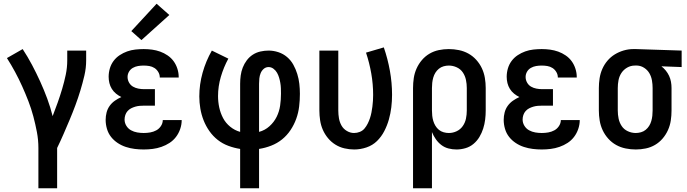

<svg xmlns="http://www.w3.org/2000/svg" viewBox="-20 -790 3665 1025"><path d="M185 215V0Q185 -43 177 -85Q169 -127 158 -168.5Q147 -210 131.5 -250Q116 -290 98.5 -329Q81 -368 60.5 -406Q40 -444 17 -480L101 -528Q128 -487 151 -443.5Q174 -400 194.5 -355Q215 -310 232 -264Q249 -218 261 -170Q275 -206 288 -242.5Q301 -279 312 -316Q323 -353 331 -391Q339 -429 339 -468V-520H440V-468Q440 -427 430.5 -386.5Q421 -346 409 -306.5Q397 -267 382.5 -228Q368 -189 352 -151Q336 -113 319.5 -75Q303 -37 285 0V215Z M747 8Q723 8 699 5Q675 2 652 -5.5Q629 -13 608.5 -26.5Q588 -40 573 -59Q558 -78 551 -102Q544 -126 544 -150Q544 -170 549 -189.5Q554 -209 565.5 -225Q577 -241 593.5 -252.5Q610 -264 628 -272Q613 -279 599.5 -290Q586 -301 577 -315.5Q568 -330 564 -346.5Q560 -363 560 -380Q560 -403 566.5 -425Q573 -447 586.5 -465Q600 -483 619 -495.5Q638 -508 659 -515.5Q680 -523 702.5 -525.5Q725 -528 747 -528Q770 -528 792 -525Q814 -522 835 -514.5Q856 -507 875 -494Q894 -481 907 -463Q920 -445 927 -423Q934 -401 934 -379Q934 -378 934 -377.5Q934 -377 934 -376H833Q833 -376 833 -376.5Q833 -377 833 -377Q833 -392 825 -405.5Q817 -419 804.5 -427Q792 -435 777 -437.5Q762 -440 747 -440Q732 -440 717 -437.5Q702 -435 689 -427.5Q676 -420 668.5 -407Q661 -394 661 -379Q661 -363 669 -349Q677 -335 690 -327.5Q703 -320 718.5 -317Q734 -314 750 -314H807V-226H750Q738 -226 726 -225Q714 -224 702 -220.5Q690 -217 679.5 -211.5Q669 -206 661 -197Q653 -188 649 -176Q645 -164 645 -152Q645 -134 654.5 -118.5Q664 -103 679.5 -94.5Q695 -86 712.5 -83Q730 -80 747 -80Q765 -80 782 -83Q799 -86 814 -94Q829 -102 839 -117Q849 -132 849 -149Q849 -149 849 -149Q849 -149 849 -149H950Q950 -149 950 -149Q950 -149 950 -149Q950 -125 942 -101.5Q934 -78 919.5 -59Q905 -40 885 -27Q865 -14 842 -6Q819 2 795 5Q771 8 747 8ZM735 -576 681 -624 816 -770 884 -710Z M1262 215V5Q1230 0 1199 -11.5Q1168 -23 1142.5 -43Q1117 -63 1098 -90Q1079 -117 1067 -147.5Q1055 -178 1049.5 -210.5Q1044 -243 1044 -275Q1044 -339 1061.5 -401.5Q1079 -464 1111 -520L1199 -477Q1174 -431 1159 -380Q1144 -329 1144 -277Q1144 -246 1150.5 -216Q1157 -186 1171 -159.5Q1185 -133 1209 -113.5Q1233 -94 1262 -86V-343Q1262 -365 1265 -387Q1268 -409 1276 -429.5Q1284 -450 1297.5 -468Q1311 -486 1329.5 -498Q1348 -510 1370 -515Q1392 -520 1414 -520Q1440 -520 1466 -511.5Q1492 -503 1512.5 -485.5Q1533 -468 1546 -444.5Q1559 -421 1567 -395Q1575 -369 1578 -342.5Q1581 -316 1581 -289Q1581 -255 1577 -221.5Q1573 -188 1561.5 -156Q1550 -124 1531 -95.5Q1512 -67 1486 -46Q1460 -25 1428 -12.5Q1396 0 1363 5V215ZM1363 -86Q1394 -94 1418.5 -116Q1443 -138 1457 -166.5Q1471 -195 1475.5 -226.5Q1480 -258 1480 -290Q1480 -304 1479.5 -318.5Q1479 -333 1476.5 -347.5Q1474 -362 1470 -375.5Q1466 -389 1459 -401.5Q1452 -414 1440 -423Q1428 -432 1414 -432Q1399 -432 1388 -422.5Q1377 -413 1371.5 -399.5Q1366 -386 1364.5 -371.5Q1363 -357 1363 -343Z M1871 8Q1845 8 1819 2Q1793 -4 1770.5 -18Q1748 -32 1731 -52.5Q1714 -73 1703.5 -97Q1693 -121 1689 -147.5Q1685 -174 1685 -200V-520H1786V-200Q1786 -179 1789.5 -158.5Q1793 -138 1803 -120Q1813 -102 1831.5 -91Q1850 -80 1870 -80Q1886 -80 1901 -86Q1916 -92 1926 -104Q1936 -116 1943 -130Q1950 -144 1955 -159Q1960 -174 1963 -189.5Q1966 -205 1968 -220.5Q1970 -236 1971 -252Q1972 -268 1972 -283Q1972 -341 1962 -398Q1952 -455 1934 -509L2029 -537Q2050 -476 2061.5 -412Q2073 -348 2073 -284Q2073 -250 2069 -217Q2065 -184 2056 -152Q2047 -120 2031.5 -90Q2016 -60 1992.5 -37Q1969 -14 1936.5 -3Q1904 8 1871 8Z M2185 215V-320Q2185 -347 2189 -373.5Q2193 -400 2204 -424.5Q2215 -449 2232.5 -469.5Q2250 -490 2273 -503.5Q2296 -517 2322.5 -522.5Q2349 -528 2376 -528Q2403 -528 2430 -522.5Q2457 -517 2480.5 -504Q2504 -491 2522.5 -470.5Q2541 -450 2552.5 -425.5Q2564 -401 2568.5 -374Q2573 -347 2573 -320V-200Q2573 -176 2570 -151.5Q2567 -127 2559.5 -103.5Q2552 -80 2539.5 -59Q2527 -38 2508 -22Q2489 -6 2465 1Q2441 8 2417 8Q2395 8 2374 2.5Q2353 -3 2336 -16Q2319 -29 2306.5 -47Q2294 -65 2286 -85V215ZM2376 -80Q2398 -80 2418 -89.5Q2438 -99 2450.5 -117Q2463 -135 2467.5 -156.5Q2472 -178 2472 -200V-320Q2472 -342 2467.5 -363.5Q2463 -385 2451 -403Q2439 -421 2418.5 -430.5Q2398 -440 2376 -440Q2362 -440 2348 -436Q2334 -432 2323 -423Q2312 -414 2304.5 -402Q2297 -390 2293 -376Q2289 -362 2287.5 -348Q2286 -334 2286 -320V-200Q2286 -186 2287.5 -172Q2289 -158 2293 -144.5Q2297 -131 2304.5 -118.5Q2312 -106 2323 -97Q2334 -88 2348 -84Q2362 -80 2376 -80Z M2872 8Q2848 8 2824 5Q2800 2 2777 -5.5Q2754 -13 2733.5 -26.5Q2713 -40 2698 -59Q2683 -78 2676 -102Q2669 -126 2669 -150Q2669 -170 2674 -189.5Q2679 -209 2690.5 -225Q2702 -241 2718.5 -252.5Q2735 -264 2753 -272Q2738 -279 2724.5 -290Q2711 -301 2702 -315.5Q2693 -330 2689 -346.5Q2685 -363 2685 -380Q2685 -403 2691.5 -425Q2698 -447 2711.5 -465Q2725 -483 2744 -495.5Q2763 -508 2784 -515.5Q2805 -523 2827.5 -525.5Q2850 -528 2872 -528Q2895 -528 2917 -525Q2939 -522 2960 -514.5Q2981 -507 3000 -494Q3019 -481 3032 -463Q3045 -445 3052 -423Q3059 -401 3059 -379Q3059 -378 3059 -377.5Q3059 -377 3059 -376H2958Q2958 -376 2958 -376.5Q2958 -377 2958 -377Q2958 -392 2950 -405.5Q2942 -419 2929.5 -427Q2917 -435 2902 -437.5Q2887 -440 2872 -440Q2857 -440 2842 -437.5Q2827 -435 2814 -427.5Q2801 -420 2793.5 -407Q2786 -394 2786 -379Q2786 -363 2794 -349Q2802 -335 2815 -327.5Q2828 -320 2843.5 -317Q2859 -314 2875 -314H2932V-226H2875Q2863 -226 2851 -225Q2839 -224 2827 -220.5Q2815 -217 2804.5 -211.5Q2794 -206 2786 -197Q2778 -188 2774 -176Q2770 -164 2770 -152Q2770 -134 2779.5 -118.5Q2789 -103 2804.5 -94.5Q2820 -86 2837.5 -83Q2855 -80 2872 -80Q2890 -80 2907 -83Q2924 -86 2939 -94Q2954 -102 2964 -117Q2974 -132 2974 -149Q2974 -149 2974 -149Q2974 -149 2974 -149H3075Q3075 -149 3075 -149Q3075 -149 3075 -149Q3075 -125 3067 -101.5Q3059 -78 3044.5 -59Q3030 -40 3010 -27Q2990 -14 2967 -6Q2944 2 2920 5Q2896 8 2872 8Z M3374 8Q3347 8 3320 2.5Q3293 -3 3269.5 -16Q3246 -29 3227.5 -49.5Q3209 -70 3197.5 -94.5Q3186 -119 3181.5 -146Q3177 -173 3177 -200V-320Q3177 -346 3181 -372Q3185 -398 3195.5 -422Q3206 -446 3223 -466Q3240 -486 3262 -499.5Q3284 -513 3309.5 -520.5Q3335 -528 3361 -528Q3364 -528 3367.5 -528Q3371 -528 3375 -528L3619 -520V-432L3511 -436Q3524 -426 3534.5 -413Q3545 -400 3552 -385Q3559 -370 3562 -353.5Q3565 -337 3565 -320V-200Q3565 -173 3561 -146.5Q3557 -120 3546 -95.5Q3535 -71 3517.5 -50.5Q3500 -30 3477 -16.5Q3454 -3 3427.5 2.5Q3401 8 3374 8ZM3374 -80Q3388 -80 3402 -84Q3416 -88 3427 -97Q3438 -106 3445.5 -118Q3453 -130 3457 -144Q3461 -158 3462.5 -172Q3464 -186 3464 -200V-320Q3464 -340 3460.5 -360.5Q3457 -381 3447 -398.5Q3437 -416 3419.5 -427.5Q3402 -439 3382 -440H3375Q3373 -440 3371.5 -440Q3370 -440 3369 -440Q3347 -440 3328 -429Q3309 -418 3297.5 -400.5Q3286 -383 3282 -362Q3278 -341 3278 -320V-200Q3278 -178 3282.5 -156.5Q3287 -135 3299 -117Q3311 -99 3331.5 -89.5Q3352 -80 3374 -80Z"/></svg>

Font: Zed Sans Semibold
Style: Regular
Weight: 600
Designer: Belleve Invis
Foundry: Belleve Invis
Version: Version 1.0.0; ttfautohint (v1.8.4)